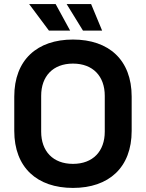

<svg xmlns="http://www.w3.org/2000/svg" viewBox="-20 -908 716 942"><path d="M338 14C514 14 626 -86 626 -266V-434C626 -614 514 -714 338 -714C162 -714 50 -614 50 -434V-266C50 -86 162 14 338 14ZM123 -888 220 -758H324L253 -888ZM182 -262V-438C182 -534 240 -596 338 -596C436 -596 494 -534 494 -438V-262C494 -166 436 -104 338 -104C240 -104 182 -166 182 -262ZM307 -888 387 -758H481L427 -888Z"/></svg>

Font: Meta Space
Style: Bold
Weight: 700
Designer: Meta Pool / Florian Karsten
Foundry: Meta Pool / Florian Karsten
Version: Version 2.000;Glyphs 3.1.1 (3137)